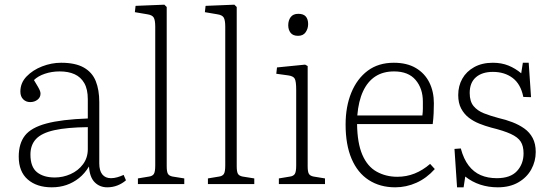

<svg xmlns="http://www.w3.org/2000/svg" viewBox="-20 -786 2350 820"><path d="M201 14Q137 14 98.5 -19.5Q60 -53 60 -117Q60 -173 86.5 -207Q113 -241 178 -258.5Q243 -276 355 -280V-362Q355 -405 340 -431Q325 -457 298.5 -469Q272 -481 235 -481Q201 -481 171.5 -471Q142 -461 125 -444Q136 -426 142 -415.5Q148 -405 150.5 -398.5Q153 -392 153 -386Q153 -370 140 -360Q127 -350 109 -350Q91 -350 79 -362Q67 -374 67 -395Q67 -432 93.5 -459.5Q120 -487 160 -502.5Q200 -518 241 -518Q302 -518 338 -497.5Q374 -477 389 -439.5Q404 -402 404 -350V-88Q404 -57 417 -41Q430 -25 454 -25Q467 -25 481 -29Q495 -33 508 -39L518 -16Q502 -2 481.5 6Q461 14 438 14Q406 14 384.5 -7.5Q363 -29 360 -75Q342 -45 317.5 -25.5Q293 -6 264 4Q235 14 201 14ZM214 -28Q249 -28 281.5 -42.5Q314 -57 334.5 -84.5Q355 -112 355 -149V-243Q266 -242 212 -230Q158 -218 134 -192.5Q110 -167 110 -126Q110 -73 138 -50.5Q166 -28 214 -28Z M569 0V-24L617 -32Q631 -34 637 -43Q643 -52 643 -80V-672Q643 -700 636.5 -711Q630 -722 609 -725L556 -734L559 -761L682 -766L692 -756V-76Q692 -53 697 -44Q702 -35 717 -32L767 -24V0Z M868 0V-24L916 -32Q930 -34 936 -43Q942 -52 942 -80V-672Q942 -700 935.5 -711Q929 -722 908 -725L855 -734L858 -761L981 -766L991 -756V-76Q991 -53 996 -44Q1001 -35 1016 -32L1066 -24V0Z M1171 0V-24L1219 -32Q1233 -34 1239 -43Q1245 -52 1245 -80V-402Q1245 -438 1239 -449.5Q1233 -461 1211 -464L1160 -471L1163 -498L1283 -510L1294 -504V-76Q1294 -53 1299 -44Q1304 -35 1319 -32L1368 -24V0ZM1253 -633Q1231 -633 1221 -646Q1211 -659 1211 -678Q1211 -699 1221.5 -713Q1232 -727 1254 -727Q1276 -727 1286 -715.5Q1296 -704 1296 -683Q1296 -664 1285.5 -648.5Q1275 -633 1253 -633Z M1668 14Q1603 14 1555 -17Q1507 -48 1481.5 -108Q1456 -168 1456 -254Q1456 -331 1480.5 -390.5Q1505 -450 1550.5 -484Q1596 -518 1662 -518Q1718 -518 1756 -495.5Q1794 -473 1813.5 -434Q1833 -395 1833 -345Q1833 -324 1832 -302Q1831 -280 1828 -256H1505Q1506 -175 1527.5 -125Q1549 -75 1588.5 -53Q1628 -31 1677 -31Q1716 -31 1751 -45Q1786 -59 1817 -86L1837 -64Q1802 -25 1758.5 -5.5Q1715 14 1668 14ZM1506 -293H1784Q1786 -309 1786 -322Q1786 -335 1786 -352Q1786 -408 1755 -444.5Q1724 -481 1663 -481Q1616 -481 1583 -459.5Q1550 -438 1530.5 -396Q1511 -354 1506 -293Z M1932 14 1921 -150 1948 -152Q1960 -107 1981.5 -79Q2003 -51 2033 -38Q2063 -25 2102 -25Q2160 -25 2188 -55.5Q2216 -86 2216 -131Q2216 -162 2204 -181Q2192 -200 2161.5 -214Q2131 -228 2078 -241Q2052 -248 2027 -258Q2002 -268 1982 -283.5Q1962 -299 1949.5 -322.5Q1937 -346 1937 -380Q1937 -419 1954.5 -450Q1972 -481 2005.5 -499.5Q2039 -518 2085 -518Q2122 -518 2151.5 -506Q2181 -494 2206 -473L2213 -518H2238L2248 -371L2215 -372Q2204 -427 2169.5 -453Q2135 -479 2085 -479Q2039 -479 2012.5 -456Q1986 -433 1986 -389Q1986 -353 2002.5 -333Q2019 -313 2047 -302Q2075 -291 2109 -282Q2140 -275 2168.5 -264Q2197 -253 2219.5 -237Q2242 -221 2255 -196.5Q2268 -172 2268 -137Q2268 -97 2249 -62.5Q2230 -28 2193.5 -7Q2157 14 2106 14Q2066 14 2031 2.5Q1996 -9 1967 -32L1960 14Z"/></svg>

Font: Literata 18pt ExtraLight
Style: Regular
Weight: 250
Designer: Latin by Veronika Burian and Jose Scaglione. Greek by Irene Vlachou. Cyrillic by Vera Evstafieva.
Foundry: TypeTogether
Version: Version 3.103;gftools[0.9.29]